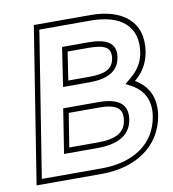

<svg xmlns="http://www.w3.org/2000/svg" viewBox="-70 -642 635 703"><g transform="rotate(-10 247.5 -290.0)"><path d="M10 0H253C374 0 474 -59 493 -176C503 -242 477 -288 431 -314C460 -337 481 -370 488 -412C506 -524 429 -580 313 -580H102ZM33 -20 119 -560H310C420 -560 484 -510 468 -412C462 -376 443 -349 419 -329L395 -309L419 -296C459 -273 482 -234 473 -176C457 -73 371 -20 256 -20ZM129 -96H254C324 -96 376 -118 386 -178C395 -235 360 -262 282 -261H155ZM168 -338H265C329 -338 375 -357 383 -410C392 -465 352 -483 288 -483H190ZM152 -116 172 -241H279C353 -242 373 -221 366 -178C359 -134 325 -116 257 -116ZM191 -358 207 -463H284C347 -463 369 -449 363 -410C357 -373 331 -358 268 -358Z"/></g></svg>

Font: Charger Pro
Style: OlObl
Weight: 900
Designer: Jasper
Foundry: Cannot Into Space Fonts
Version: Version 1.09